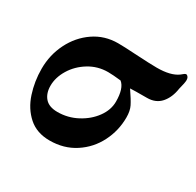

<svg xmlns="http://www.w3.org/2000/svg" viewBox="-111 -585 740 724"><g transform="rotate(30 259.0 -223.0)"><path d="M23 -206Q23 -266 49 -318Q75 -370 121 -401.5Q167 -433 225 -433Q253 -433 299 -430Q369 -426 397 -426Q457 -426 487 -448Q491 -451 497 -456Q503 -461 508 -460Q518 -455 518 -441Q518 -430 510 -400Q504 -359 482 -334Q460 -309 422 -309Q365 -309 349 -308Q373 -273 382.5 -254Q392 -235 392 -206Q392 -149 366.5 -98.5Q341 -48 293.5 -17Q246 14 184 14Q128 14 92 -18Q56 -50 39.5 -100.5Q23 -151 23 -206ZM328 -238Q328 -296 303 -316Q267 -320 247 -320Q202 -320 164.5 -297Q127 -274 105.5 -238.5Q84 -203 84 -167Q84 -134 101.5 -114Q119 -94 156 -94Q201 -94 240.5 -115Q280 -136 304 -169Q328 -202 328 -238Z"/></g></svg>

Font: EB Garamond
Style: Bold
Weight: 700
Designer: Georg Duffner and Octavio Pardo
Foundry: Georg Duffner
Version: Version 1.000; ttfautohint (v1.6)